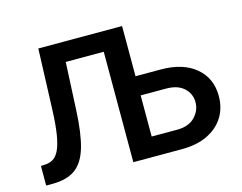

<svg xmlns="http://www.w3.org/2000/svg" viewBox="-100 -883 1308 1039"><g transform="rotate(-15 554.0 -364.0)"><path d="M38.1 0V-109.9L57.6 -110.8Q84.5 -111.3 105.5 -123.3Q126.5 -135.3 141.1 -165.5Q155.8 -195.8 164.8 -251.2Q173.8 -306.6 176.8 -394.5L189 -727.5H658.2V-446.3H798.3Q923.8 -446.3 994.9 -386.5Q1065.9 -326.7 1065.9 -226.6Q1065.9 -159.7 1033.9 -108.6Q1002 -57.6 942.1 -28.8Q882.3 0 798.3 0H526.4V-618.7H313.5L300.8 -353.5Q294.9 -223.1 272 -145.5Q249 -67.9 201.2 -33.9Q153.3 0 72.3 0ZM658.2 -338.9V-108.4H798.3Q865.2 -107.9 900.4 -144Q935.5 -180.2 935.5 -228Q935.5 -273.9 900.4 -306.6Q865.2 -339.4 798.3 -338.9Z"/></g></svg>

Font: Inter Semi Bold
Style: Regular
Weight: 600
Designer: Rasmus Andersson
Foundry: rsms
Version: Version 4.000;git-e0f93cc